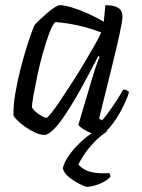

<svg xmlns="http://www.w3.org/2000/svg" viewBox="-20 -520 549 740"><path d="M151 0Q135 0 115.5 -9Q96 -18 77.5 -31Q59 -44 46.5 -56.5Q34 -69 32 -75Q31 -112 38.5 -157Q46 -202 57.5 -248Q69 -294 81 -332.5Q93 -371 102.5 -397Q112 -423 116 -427Q122 -433 134.5 -445Q147 -457 162 -470Q177 -483 190.5 -491.5Q204 -500 211 -500Q228 -500 256.5 -491.5Q285 -483 317.5 -468.5Q350 -454 380 -436L386 -500Q420 -500 436 -489.5Q452 -479 452 -456Q452 -439 440 -384.5Q428 -330 407.5 -247.5Q387 -165 362 -63L373 -56Q382 -65 397 -85.5Q412 -106 428 -130.5Q444 -155 455 -175Q463 -175 469.5 -171.5Q476 -168 477 -164Q471 -143 457.5 -115Q444 -87 427 -61Q410 -35 392.5 -17.5Q375 0 360 0Q349 0 331.5 -7Q314 -14 299.5 -23.5Q285 -33 282 -39L334 -214Q340 -235 346 -253Q352 -271 357 -284Q362 -297 364 -301L359 -304Q341 -270 319.5 -229Q298 -188 274.5 -147.5Q251 -107 228.5 -73.5Q206 -40 185.5 -20Q165 0 151 0ZM159 -66Q163 -66 178 -84.5Q193 -103 213.5 -134Q234 -165 258 -202Q282 -239 304 -276Q326 -313 344 -344.5Q362 -376 370 -395Q329 -411 282.5 -421.5Q236 -432 193 -435Q181 -423 169 -390Q157 -357 145 -314.5Q133 -272 124 -229Q115 -186 109 -152.5Q103 -119 103 -106Q112 -91 131.5 -78.5Q151 -66 159 -66ZM315 200Q309 200 288.5 190Q268 180 247.5 164Q227 148 222 129Q227 106 245.5 79.5Q264 53 290.5 28Q317 3 345 -14H394Q367 3 343.5 27.5Q320 52 304.5 75.5Q289 99 282 114Q303 137 333.5 143.5Q364 150 400 147Q403 150 404.5 153Q406 156 405 162Q389 179 361.5 189.5Q334 200 315 200Z"/></svg>

Font: Texturina Medium 12pt ExtraLight
Style: Italic
Weight: 250
Italic angle: -11°
Version: Version 1.002